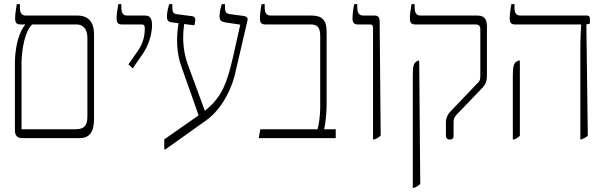

<svg xmlns="http://www.w3.org/2000/svg" viewBox="-20 -667 2939 927"><path d="M91 0H362C408 0 434 -23 434 -94V-502C434 -559 408 -592 353 -592H104C85 -592 76 -605 76 -631V-647H61C56 -620 53 -594 53 -579C53 -559 59 -549 78 -549H102V-548C64 -503 52 -419 52 -364V-41C52 -11 62 0 91 0ZM84 -43V-364C84 -425 101 -521 136 -549H349C379 -549 402 -530 402 -484V-105C402 -64 390 -43 345 -43Z M621 -337 670 -408C697 -447 714 -502 714 -545C714 -581 703 -592 679 -592H593C575 -592 566 -604 566 -630V-647H551C546 -620 543 -594 543 -579C543 -558 549 -549 568 -549H663C677 -549 679 -542 679 -528C679 -491 670 -456 644 -419L600 -356Z M773 54H779L977 -87C1061 -148 1106 -259 1119 -328L1175 -569C1178 -582 1169 -588 1156 -590L1089 -599C1069 -602 1066 -612 1066 -637V-647H1051C1046 -634 1040 -609 1040 -589C1040 -567 1048 -563 1067 -559L1140 -548L1106 -396C1077 -271 1054 -199 969 -132L886 -358C857 -437 864 -511 869 -551L918 -545C921 -555 923 -561 923 -570C923 -581 918 -588 907 -589L837 -598C817 -600 812 -607 812 -632V-647H797C790 -623 786 -606 786 -587C786 -569 792 -561 811 -559L842 -555C831 -487 831 -414 856 -345L939 -110L773 6Z M1229 0H1601V-43H1545C1550 -60 1557 -121 1557 -162V-514C1557 -569 1536 -592 1483 -592H1286C1267 -592 1258 -605 1258 -631V-647H1243C1238 -621 1235 -594 1235 -579C1235 -559 1241 -549 1260 -549H1479C1511 -549 1526 -537 1526 -493V-144C1526 -111 1519 -60 1513 -43H1237Z M1781 6H1788C1801 1 1810 -4 1818 -13L1813 -563C1813 -583 1806 -592 1788 -592H1733C1714 -592 1705 -605 1705 -631V-647H1690C1686 -628 1682 -601 1682 -577C1682 -558 1690 -549 1707 -549H1766C1778 -549 1781 -544 1781 -531Z M2152 7C2164 7 2170 0 2170 -10V-75C2170 -92 2172 -100 2185 -114L2308 -242C2324 -259 2331 -272 2331 -307V-539C2331 -568 2323 -592 2285 -592H2009C1991 -592 1982 -605 1982 -631V-647H1967C1962 -620 1959 -594 1959 -579C1959 -559 1965 -549 1984 -549H2276C2291 -549 2299 -542 2299 -527V-301C2299 -282 2297 -276 2284 -264L2158 -132C2140 -114 2133 -96 2133 -75V-10C2133 0 2141 7 2152 7ZM1973 240H1979C1991 235 2002 229 2009 221L2004 -371L2000 -376L1989 -369C1977 -361 1973 -345 1973 -305Z M2782 6H2788C2800 1 2811 -5 2818 -12L2811 -549L2828 -553V-578C2828 -588 2823 -592 2814 -592H2492C2473 -592 2464 -604 2464 -629V-647H2449C2444 -621 2441 -594 2441 -579C2441 -558 2447 -549 2466 -549H2786V-548C2784 -523 2782 -481 2782 -416ZM2456 6H2463C2475 1 2483 -4 2490 -12V-372L2486 -376L2473 -369C2461 -362 2456 -345 2456 -305Z"/></svg>

Font: Noto Serif Hebrew SemiCondensed ExtraLight
Style: Regular
Weight: 200
Width: 4
Designer: Monotype Design Team
Foundry: Monotype Imaging Inc.
Version: Version 2.004